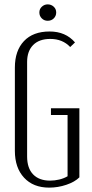

<svg xmlns="http://www.w3.org/2000/svg" viewBox="-20 -850 419 878"><path d="M48 -541Q48 -618 89.5 -662Q131 -706 207 -706Q280 -706 323 -656L301 -635Q266 -672 210 -672Q159 -672 131.5 -644Q104 -616 104 -567V-134Q104 -81 131.5 -52.5Q159 -24 209 -24Q230 -24 251 -29Q272 -34 289 -44V-324H213V-355H343V-39Q322 -18 283.5 -5Q245 8 205 8Q132 8 90 -37.5Q48 -83 48 -160ZM160 -793Q160 -809 171.5 -819.5Q183 -830 198 -830Q214 -830 225.5 -819.5Q237 -809 237 -793Q237 -777 226 -766Q215 -755 198 -755Q182 -755 171 -766Q160 -777 160 -793Z"/></svg>

Font: Moniqa Paragraph
Style: Regular
Weight: 400
Designer: Rajesh Rajput
Foundry: Rajesh Rajput
Version: Version 1.000